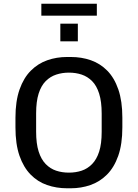

<svg xmlns="http://www.w3.org/2000/svg" viewBox="-20 -1001 739 1031"><path d="M340 10Q283 10 232.5 -7.5Q182 -25 144 -64Q106 -103 84.5 -165Q63 -227 63 -317V-369Q63 -458 85 -520.5Q107 -583 145.5 -621.5Q184 -660 234 -677.5Q284 -695 340 -695H360Q418 -695 468 -677.5Q518 -660 556 -621.5Q594 -583 615.5 -520.5Q637 -458 637 -369V-317Q637 -227 615 -164.5Q593 -102 554.5 -63.5Q516 -25 466 -7.5Q416 10 360 10ZM350 -74Q387 -74 418.5 -84.5Q450 -95 474.5 -120Q499 -145 512.5 -187Q526 -229 526 -293V-391Q526 -455 512.5 -498Q499 -541 474.5 -565.5Q450 -590 418.5 -600.5Q387 -611 350 -611Q314 -611 282 -600.5Q250 -590 225.5 -565.5Q201 -541 187.5 -498.5Q174 -456 174 -392V-294Q174 -230 187.5 -187.5Q201 -145 225.5 -120Q250 -95 281.5 -84.5Q313 -74 350 -74ZM202 -917V-981H500V-917ZM304 -779V-874H398V-779Z"/></svg>

Font: Chivo Medium
Style: Regular
Weight: 400
Version: Version 2.002